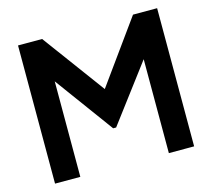

<svg xmlns="http://www.w3.org/2000/svg" viewBox="-106 -872 1104 1000"><g transform="rotate(-15 446.5 -372.5)"><path d="M71.5 -745H201.5L480.8 -366H418.5L691.5 -745H821.5V0H685.2V-589.8L738.2 -576.8L454.5 -200H438.5L162.5 -576.8L207.8 -589.8V0H71.5Z"/></g></svg>

Font: Trafiko Sans Variable
Style: Regular
Weight: 400
Designer: Gumpita Rahayu / Trafiko
Foundry: Tokotype / Trafiko
Version: Version 0.001;FEAKit 1.0